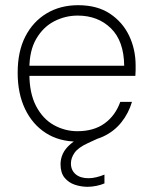

<svg xmlns="http://www.w3.org/2000/svg" viewBox="-20 -533 584 739"><path d="M278 12Q208 12 156.5 -21Q105 -54 76.5 -113.5Q48 -173 48 -253Q48 -335 77.5 -392.5Q107 -450 159.5 -481.5Q212 -513 281 -513Q354 -513 403 -480.5Q452 -448 477 -395.5Q502 -343 502 -281Q502 -271 502 -262Q502 -253 501 -241H80V-280H458Q457 -375 407 -424Q357 -473 279 -473Q231 -473 188.5 -451Q146 -429 119.5 -383.5Q93 -338 93 -268V-250Q93 -174 119 -124.5Q145 -75 187.5 -51.5Q230 -28 278 -28Q341 -28 382.5 -58Q424 -88 443 -141H488Q475 -97 447 -62Q419 -27 377 -7.5Q335 12 278 12ZM317 186Q292 186 268 178Q244 170 228.5 151Q213 132 213 99Q213 78 222 58.5Q231 39 252 21Q273 3 308 -12L366 -38L381 -11L318 18Q281 35 267 55Q253 75 253 96Q253 122 271 137.5Q289 153 321 153Q335 153 351.5 149Q368 145 382 139V173Q368 179 350.5 182.5Q333 186 317 186Z"/></svg>

Font: DM Sans 18pt ExtraLight
Style: Regular
Weight: 250
Designer: Colophon Foundry, Jonny Pinhorn
Foundry: Colophon Foundry
Version: Version 4.004;gftools[0.9.30]